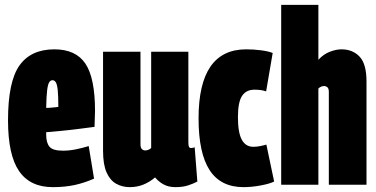

<svg xmlns="http://www.w3.org/2000/svg" viewBox="-20 -760 1548 790"><path d="M197 10Q104 10 58.5 -56Q13 -122 13 -265Q13 -424 60 -490.5Q107 -557 204 -557Q292 -557 331.5 -498Q371 -439 371 -303Q371 -292 370 -272Q369 -252 369 -238Q345 -235 307 -230Q269 -225 231.5 -221.5Q194 -218 170 -216V-206Q170 -173 183.5 -156.5Q197 -140 239 -140Q265 -140 292 -145.5Q319 -151 345 -159L367 -25Q326 -7 286 1.5Q246 10 197 10ZM170 -316Q181 -316 196 -317.5Q211 -319 220 -320Q220 -366 217.5 -389.5Q215 -413 209.5 -421.5Q204 -430 196 -430Q188 -430 182.5 -421.5Q177 -413 174 -389Q171 -365 170 -316Z M514 10Q483 10 458 -4Q433 -18 418.5 -50.5Q404 -83 404 -140V-547H558V-166Q558 -152 564 -146.5Q570 -141 577 -141Q591 -141 602 -151V-547H755V-176Q755 -161 757.5 -156Q760 -151 766 -151Q774 -151 781 -154L792 -13Q775 -4 753.5 3Q732 10 702 10Q673 10 652.5 -1.5Q632 -13 618 -30Q596 -11 570 -0.5Q544 10 514 10Z M797 -273Q797 -557 993 -557Q1024 -557 1054.5 -553Q1085 -549 1102 -542L1075 -384Q1056 -391 1027 -391Q993 -391 976 -365.5Q959 -340 959 -278Q959 -214 975 -185Q991 -156 1022 -156Q1035 -156 1048.5 -158.5Q1062 -161 1076 -165L1108 -13Q1090 -4 1053 3Q1016 10 982 10Q888 10 842.5 -60Q797 -130 797 -273Z M1137 0V-740H1290V-514Q1311 -537 1337 -547Q1363 -557 1385 -557Q1431 -557 1459.5 -527Q1488 -497 1488 -425V0H1333V-382Q1333 -396 1327 -401Q1321 -406 1314 -406Q1301 -406 1290 -396V0Z"/></svg>

Font: Georama ExtraCondensed ExtraBold
Style: Regular
Weight: 800
Width: 2
Designer: Jean-Baptiste Levee
Foundry: Production Type
Version: Version 1.000